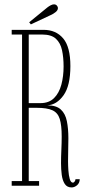

<svg xmlns="http://www.w3.org/2000/svg" viewBox="-20 -834 394 862"><path d="M301.5 7.5Q281 7.5 270.8 -8.2Q260.5 -24 257.2 -49Q254 -74 254 -101Q254 -130 255.5 -161.2Q257 -192.5 257 -221Q257 -272 248.2 -300Q239.5 -328 215.2 -339Q191 -350 144.5 -350H109V-21H155.5V0H32.5V-21H79V-679H32.5V-700H176Q231 -700 263.5 -661.8Q296 -623.5 296 -537.5Q296 -449.5 265.5 -406.5Q235 -363.5 192.5 -361Q233 -361 253.2 -342.2Q273.5 -323.5 280.2 -290Q287 -256.5 287 -213Q287 -188 286.2 -161.8Q285.5 -135.5 285.5 -110Q285.5 -91.5 287 -69Q288.5 -46.5 293.2 -30.2Q298 -14 307.5 -14Q311.5 -14 315 -18.8Q318.5 -23.5 319 -29.5H338Q337.5 -12 325.8 -2.2Q314 7.5 301.5 7.5ZM109 -371H161.5Q200 -371 222.8 -393.8Q245.5 -416.5 255.5 -454Q265.5 -491.5 265.5 -535.5Q265.5 -576 258.5 -608.5Q251.5 -641 231 -660Q210.5 -679 169 -679H109ZM118.5 -724.5 111 -734 192.5 -800.5Q199.5 -806 207.5 -810.2Q215.5 -814.5 222.5 -814.5Q233 -814.5 238 -805Q240 -801.5 240 -797.5Q240 -788 229.8 -779.8Q219.5 -771.5 208 -766.5Z"/></svg>

Font: Imbue 50pt Thin
Style: Regular
Weight: 100
Designer: Tyler Finck
Foundry: Etcetera Type Company
Version: Version 1.102; ttfautohint (v1.8.3)